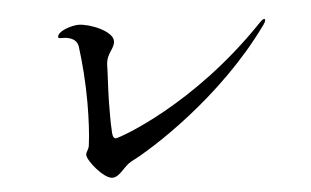

<svg xmlns="http://www.w3.org/2000/svg" viewBox="-43 -686 1087 670"><g transform="rotate(-5 500.0 -351.0)"><path d="M325 -80C352 -80 367 -115 396 -131C471 -168 723 -326 893 -561C898 -567 904 -577 904 -581C904 -584 903 -586 901 -586C897 -586 892 -582 884 -574C630 -308 361 -216 349 -216C338 -216 337 -234 337 -247C335 -272 336 -309 336 -346C337 -396 341 -449 341 -473C343 -517 372 -527 372 -555C372 -590 292 -622 253 -622C231 -622 179 -607 179 -585C179 -581 186 -581 194 -581C207 -581 243 -579 248 -546C256 -487 261 -417 261 -350C261 -292 258 -238 253 -201C251 -183 241 -179 241 -167C241 -147 295 -80 325 -80Z"/></g></svg>

Font: Shippori Mincho OTF SemiBold
Style: Regular
Weight: 600
Designer: FONTDASU
Foundry: FONTDASU / Google Inc. / but / Adobe
Version: Version 3.300;hotconv 1.0.109;makeotfexe 2.5.65596